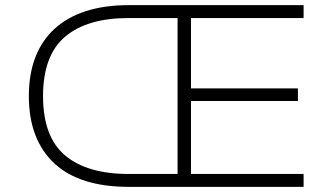

<svg xmlns="http://www.w3.org/2000/svg" viewBox="-20 -725 1285 745"><path d="M478 0Q385 0 313 -22.5Q241 -45 192 -90Q143 -135 117.5 -200.5Q92 -266 92 -352Q92 -438 117.5 -503.5Q143 -569 192.5 -614Q242 -659 314 -682Q386 -705 478 -705H1158V-655H721V-382H1136V-333H721V-50H1158V0ZM479 -50H669V-655H479Q318 -655 232.5 -582.5Q147 -510 147 -352Q147 -194 232.5 -122Q318 -50 479 -50Z"/></svg>

Font: Nunito Sans 7pt SemiExpanded ExtraLight
Style: Regular
Weight: 250
Width: 6
Designer: Vernon Adams
Foundry: Vernon Adams
Version: Version 3.101;gftools[0.9.27]